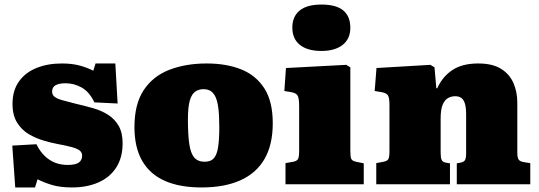

<svg xmlns="http://www.w3.org/2000/svg" viewBox="-20 -810 2368 844"><path d="M47 14 34 -170 140 -176Q156 -144 177 -124Q198 -104 223 -94.5Q248 -85 277 -85Q312 -85 326.5 -95.5Q341 -106 341 -126Q341 -140 330 -148.5Q319 -157 295 -163.5Q271 -170 233 -177Q206 -182 172 -192Q138 -202 107 -220Q76 -238 55.5 -270.5Q35 -303 35 -353Q35 -412 63 -451.5Q91 -491 140 -511Q189 -531 252 -531Q299 -531 333.5 -521Q368 -511 390 -499L400 -531H487L497 -355L395 -360Q373 -406 339.5 -425Q306 -444 268 -444Q240 -444 224.5 -435.5Q209 -427 209 -407Q209 -393 220 -384.5Q231 -376 254 -369.5Q277 -363 313 -354Q352 -345 389 -334.5Q426 -324 455 -305.5Q484 -287 501.5 -257Q519 -227 519 -180Q519 -118 491.5 -74.5Q464 -31 413.5 -8.5Q363 14 296 14Q245 14 208.5 3Q172 -8 145 -22L134 14Z M866 14Q770 14 704.5 -15Q639 -44 605 -103Q571 -162 571 -251Q571 -352 611.5 -413.5Q652 -475 724 -503Q796 -531 889 -531Q974 -531 1039 -505.5Q1104 -480 1141.5 -422.5Q1179 -365 1179 -268Q1179 -174 1143 -111.5Q1107 -49 1037 -17.5Q967 14 866 14ZM879 -99Q907 -99 920.5 -115Q934 -131 939 -164.5Q944 -198 944 -251Q944 -304 939.5 -337Q935 -370 925.5 -387.5Q916 -405 903.5 -411.5Q891 -418 874 -418Q854 -418 838.5 -407.5Q823 -397 814.5 -368.5Q806 -340 806 -285Q806 -219 812 -177.5Q818 -136 834 -117.5Q850 -99 879 -99Z M1235 0V-93L1269 -99Q1285 -102 1290 -111Q1295 -120 1295 -146V-343Q1295 -376 1289 -388.5Q1283 -401 1260 -405L1230 -410L1237 -511L1502 -525L1520 -514V-146Q1520 -123 1523.5 -113Q1527 -103 1545 -99L1579 -92V0ZM1393 -586Q1332 -586 1298.5 -612.5Q1265 -639 1265 -689Q1265 -737 1297 -763.5Q1329 -790 1393 -790Q1458 -790 1489 -764Q1520 -738 1520 -688Q1520 -639 1486 -612.5Q1452 -586 1393 -586Z M1634 0V-93L1666 -99Q1682 -102 1687 -110.5Q1692 -119 1692 -146V-349Q1692 -378 1686 -389.5Q1680 -401 1657 -405L1627 -410L1635 -511L1872 -525L1890 -514L1898 -422H1902Q1925 -473 1968.5 -502Q2012 -531 2082 -531Q2145 -531 2182.5 -507.5Q2220 -484 2237 -445Q2254 -406 2254 -359V-138Q2254 -118 2259.5 -109Q2265 -100 2284 -97L2311 -93V0H1988V-92L2004 -95Q2020 -98 2024.5 -107Q2029 -116 2029 -137V-307Q2029 -336 2024 -353.5Q2019 -371 2008.5 -379Q1998 -387 1981 -387Q1964 -387 1949.5 -379Q1935 -371 1926 -350Q1917 -329 1917 -288V-139Q1917 -118 1921 -108Q1925 -98 1940 -95L1958 -92V0Z"/></svg>

Font: Literata Black
Style: Regular
Weight: 900
Designer: Latin by Veronika Burian and Jose Scaglione. Greek by Irene Vlachou. Cyrillic by Vera Evstafieva.
Foundry: TypeTogether
Version: Version 3.103;gftools[0.9.29]